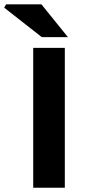

<svg xmlns="http://www.w3.org/2000/svg" viewBox="-78 -875 400 895"><path d="M76.8 0V-651.8H224.2V0ZM117 -701.8 -58.4 -839.2 -49.8 -854.7H115.2L238.7 -701.8Z"/></svg>

Font: SourceSans3VF
Style: Regular
Weight: 200
Designer: Paul D. Hunt
Foundry: Adobe
Version: Version 3.052;hotconv 1.1.0;makeotfexe 2.6.0